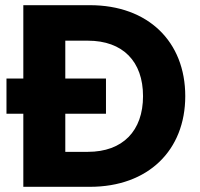

<svg xmlns="http://www.w3.org/2000/svg" viewBox="-20 -721 770 741"><path d="M5 -418V-282H70V0H327C552 0 695 -141 695 -350C695 -560 552 -701 327 -701H70V-418ZM232 -135V-282H389V-418H232V-564H319C454 -564 532 -484 532 -350C532 -216 454 -135 319 -135Z"/></svg>

Font: Malmofest
Style: Bold
Weight: 700
Designer: Jonny Pinhorn (Poppins), Kolossal
Version: Version 1.004;Glyphs 3.1.2 (3151)